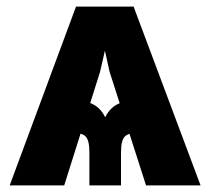

<svg xmlns="http://www.w3.org/2000/svg" viewBox="-20 -561 637 581"><path d="M421.9 0 311.5 -344.2 268.1 -541H384.3L586.9 0ZM250.5 0V-100.1Q250.5 -136.2 239.3 -147.9Q228 -159.7 192.9 -160.2V-260.3Q225.1 -260.3 254.2 -248.8Q283.2 -237.3 298.3 -206.1Q313.5 -237.3 342.5 -248.8Q371.6 -260.3 403.8 -260.3V-160.2Q369.1 -159.7 357.7 -147.9Q346.2 -136.2 346.2 -100.1V0ZM9.3 0 210 -541H328.1L282.7 -343.3L174.3 0Z"/></svg>

Font: Inter 17pt ExtraBold
Style: Regular
Weight: 800
Version: Version 4.001;git-66647c0bb